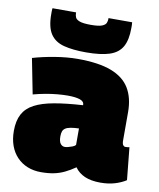

<svg xmlns="http://www.w3.org/2000/svg" viewBox="-87 -849 770 928"><g transform="rotate(10 298.0 -385.0)"><path d="M14 -164Q14 -214 31.5 -246.5Q49 -279 86 -298.5Q123 -318 181.5 -328.5Q240 -339 322 -344V-346Q322 -363 300.5 -370Q279 -377 241 -377Q219 -377 191 -374.5Q163 -372 133 -366.5Q103 -361 73 -353L39 -526Q86 -540 146 -550Q206 -560 258 -560Q362 -560 424 -536Q486 -512 514 -465Q542 -418 542 -349V-212Q542 -193 547 -187Q552 -181 558 -181Q563 -181 568.5 -181.5Q574 -182 578 -183L594 -24Q571 -9 539.5 0.5Q508 10 469 10Q423 10 392 -3.5Q361 -17 343 -43Q317 -25 292 -13Q267 -1 239.5 4.5Q212 10 177 10Q141 10 111 -2Q81 -14 59 -37Q37 -60 25.5 -92Q14 -124 14 -164ZM240 -177Q240 -152 248.5 -141Q257 -130 270 -130Q276 -130 286 -132.5Q296 -135 306.5 -139Q317 -143 322 -149V-230Q297 -229 281 -226Q265 -223 256 -217Q247 -211 243.5 -201.5Q240 -192 240 -177ZM291 -598Q226 -598 182 -609.5Q138 -621 116 -654Q94 -687 94 -751Q94 -758 94 -765.5Q94 -773 95 -780H211Q211 -779 211 -778Q211 -777 211 -775Q211 -766 215 -756Q219 -746 236 -739.5Q253 -733 291 -733Q329 -733 345.5 -739.5Q362 -746 366 -756Q370 -766 370 -775Q370 -777 370 -778Q370 -779 370 -780H486Q487 -773 487 -765.5Q487 -758 487 -751Q487 -693 468 -659.5Q449 -626 406 -612Q363 -598 291 -598Z"/></g></svg>

Font: Georama ExtraCondensed Thin Black
Style: Regular
Weight: 900
Version: Version 1.001